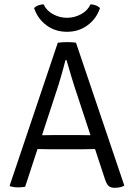

<svg xmlns="http://www.w3.org/2000/svg" viewBox="-20 -886 637 912"><path d="M254.5 -683Q263.5 -684.5 276.5 -685.2Q289.5 -686 299.5 -686Q308 -686 321.2 -685.2Q334.5 -684.5 341 -683L570.5 -4.5Q561.5 1 550 3.5Q538.5 6 525 6Q506.5 6 496.8 -2Q487 -10 479 -33.5L347.5 -433Q332.5 -477.5 319 -522Q305.5 -566.5 296 -600.5H291Q286 -581 279.8 -558.2Q273.5 -535.5 267.5 -515Q261.5 -494.5 257.5 -481.5L99.5 1Q92.5 2.5 83.5 3.2Q74.5 4 65.5 4Q54 4 45.5 2.5Q37 1 28 -1L26 -4.5ZM227 -177Q223.5 -177 206.5 -177.2Q189.5 -177.5 172.2 -177.8Q155 -178 151.5 -178H121L145.5 -243.5H172.5Q176 -243.5 190.5 -243.8Q205 -244 219.5 -244.2Q234 -244.5 237.5 -244.5H352Q355 -244.5 370 -244.2Q385 -244 400.2 -243.8Q415.5 -243.5 419 -243.5H446L468 -178H438Q434 -178 416.5 -177.8Q399 -177.5 381.8 -177.2Q364.5 -177 361.5 -177ZM455 -847.5Q438 -797 396 -766Q354 -735 298.5 -735Q242 -735 200.5 -766Q159 -797 142 -847.5Q150.5 -856.5 162.8 -860.8Q175 -865 187 -865.5Q200.5 -835.5 232 -818.5Q263.5 -801.5 298.5 -801.5Q333.5 -801.5 365 -818.5Q396.5 -835.5 410 -865.5Q422 -865 434.2 -860.8Q446.5 -856.5 455 -847.5Z"/></svg>

Font: Signika SC
Style: Regular
Weight: 300
Designer: Anna Giedryś
Foundry: Anna Giedryś
Version: Version 2.000